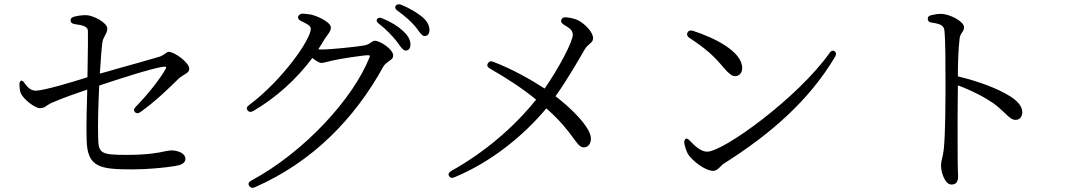

<svg xmlns="http://www.w3.org/2000/svg" viewBox="-20 -823 5040 900"><path d="M604 -29C670 -29 756 -37 802 -45C828 -49 849 -58 849 -78C849 -108 808 -118 783 -118C776 -118 767 -116 754 -114C724 -107 673 -97 574 -97C450 -97 441 -104 440 -183C438 -241 441 -334 445 -422C535 -452 689 -502 744 -510C759 -512 762 -509 756 -499C728 -450 676 -384 616 -322C607 -313 606 -304 612 -298C618 -291 627 -290 637 -297C711 -349 776 -414 816 -453C824 -461 836 -468 845 -474C857 -481 867 -487 867 -501C867 -530 798 -580 771 -580C765 -580 759 -575 752 -570C744 -565 737 -559 720 -555C679 -543 603 -521 533 -502C503 -493 475 -485 448 -478C452 -541 456 -596 460 -625C462 -638 468 -649 473 -658C478 -668 483 -676 483 -689C483 -717 416 -752 383 -752C367 -752 348 -750 328 -745C316 -742 310 -735 311 -727C311 -718 317 -712 330 -710C368 -705 390 -699 392 -680C393 -651 392 -592 391 -532C391 -508 390 -484 390 -461C322 -439 184 -398 148 -398C126 -398 111 -411 96 -432C90 -442 84 -446 79 -445C74 -443 71 -436 71 -425C72 -410 73 -395 78 -385C92 -355 145 -316 167 -316C183 -316 190 -321 201 -329C208 -333 216 -339 232 -345C273 -363 338 -386 389 -403C387 -337 384 -241 386 -171C388 -37 448 -29 604 -29Z M1148 48C1154 57 1163 60 1174 55C1444 -63 1642 -266 1777 -511C1783 -522 1795 -530 1804 -537C1815 -544 1823 -550 1823 -563C1823 -593 1760 -632 1738 -632C1731 -632 1724 -628 1718 -623C1710 -618 1703 -613 1687 -610C1661 -605 1536 -591 1488 -591C1483 -591 1477 -591 1472 -592C1482 -607 1492 -624 1502 -640C1507 -648 1513 -656 1518 -663C1525 -673 1531 -681 1531 -694C1531 -717 1478 -744 1441 -754C1425 -757 1412 -758 1399 -759C1388 -759 1381 -754 1378 -746C1375 -737 1380 -730 1392 -724C1419 -712 1437 -701 1437 -689C1437 -636 1299 -443 1147 -330C1136 -322 1134 -314 1140 -306C1146 -298 1155 -296 1166 -302C1274 -365 1368 -450 1444 -551C1462 -538 1476 -528 1487 -528C1494 -528 1505 -531 1517 -534L1542 -540C1577 -548 1682 -564 1704 -564C1714 -564 1715 -563 1712 -554C1637 -364 1410 -112 1157 24C1145 31 1142 39 1148 48ZM1757 -711C1793 -683 1817 -656 1834 -636L1847 -619C1860 -600 1871 -586 1881 -586C1894 -586 1904 -595 1904 -614C1904 -636 1893 -656 1869 -678C1847 -699 1814 -720 1772 -737C1761 -742 1753 -741 1748 -734C1743 -728 1746 -719 1757 -711ZM1843 -773C1882 -745 1903 -725 1922 -704C1930 -695 1935 -688 1940 -681C1951 -666 1960 -654 1970 -654C1983 -654 1993 -663 1993 -682C1993 -705 1981 -727 1955 -747C1932 -765 1901 -784 1860 -801C1849 -805 1840 -803 1835 -796C1830 -789 1832 -781 1843 -773Z M2085 2C2090 11 2099 13 2110 8C2284 -64 2435 -188 2541 -315C2610 -254 2643 -209 2666 -178C2687 -149 2699 -132 2717 -132C2739 -132 2750 -152 2750 -174C2749 -227 2656 -317 2584 -372C2644 -456 2700 -556 2720 -590C2727 -603 2738 -612 2746 -619C2754 -626 2760 -632 2760 -644C2760 -672 2725 -708 2692 -727C2673 -736 2654 -740 2633 -742C2621 -743 2614 -738 2611 -730C2608 -722 2612 -714 2622 -708C2651 -691 2665 -680 2665 -660C2665 -628 2600 -504 2533 -408C2466 -451 2386 -497 2293 -533C2282 -538 2273 -536 2267 -526C2261 -517 2265 -508 2276 -502C2367 -450 2440 -400 2493 -356C2391 -229 2254 -110 2094 -21C2083 -14 2080 -6 2085 2Z M3324 -22C3337 -22 3347 -32 3357 -42C3363 -48 3367 -53 3376 -58C3589 -193 3772 -350 3895 -558C3901 -569 3900 -577 3892 -583C3884 -588 3875 -585 3868 -574C3719 -364 3371 -112 3295 -112C3268 -112 3240 -135 3214 -163C3205 -172 3199 -176 3194 -172C3189 -168 3186 -161 3188 -150C3191 -133 3199 -111 3206 -99C3228 -67 3286 -22 3324 -22ZM3211 -646C3290 -594 3327 -560 3371 -507C3398 -476 3411 -466 3426 -466C3444 -466 3459 -480 3459 -504C3459 -580 3335 -644 3227 -679C3216 -682 3207 -679 3203 -671C3198 -662 3201 -653 3211 -646Z M4440 42C4462 42 4471 29 4471 3C4471 -4 4471 -12 4470 -22C4470 -39 4469 -60 4469 -87C4468 -192 4469 -354 4470 -423C4539 -397 4594 -368 4638 -338C4663 -319 4677 -305 4690 -293C4710 -274 4723 -261 4741 -261C4761 -261 4772 -278 4772 -297C4772 -328 4744 -353 4716 -371C4660 -407 4564 -443 4470 -465C4470 -519 4472 -593 4478 -641C4479 -656 4486 -665 4491 -673C4495 -679 4499 -685 4499 -695C4499 -723 4431 -758 4390 -758C4377 -758 4363 -756 4346 -752C4334 -749 4328 -744 4329 -734C4329 -725 4335 -718 4348 -717C4388 -711 4404 -704 4407 -680C4412 -629 4412 -522 4412 -442C4412 -364 4412 -198 4404 -124C4402 -106 4399 -92 4396 -80C4393 -68 4391 -58 4391 -47C4391 -16 4409 42 4440 42Z"/></svg>

Font: 寒蝉锦书宋
Style: Regular
Weight: 400
Designer: 寒蝉锦书宋{Warren} 思源宋体{Ryoko NISHIZUKA 西塚涼子 (kana & ideographs); Frank Grießhammer (Latin, Greek & Cyrillic); Wenlong ZHANG 
Foundry: Adobe & ChillType
Version: Version 2.000;Glyphs 3.1.1 (3135)